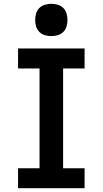

<svg xmlns="http://www.w3.org/2000/svg" viewBox="-20 -990 540 1010"><path d="M75 0V-105H188V-630H75V-735H425V-630H312V-105H425V0ZM250 -800Q233 -800 216 -805Q199 -810 187 -822Q175 -834 170 -851Q165 -868 165 -885Q165 -902 170 -919Q175 -936 187 -948Q199 -960 216 -965Q233 -970 250 -970Q267 -970 284 -965Q301 -960 313 -948Q325 -936 330 -919Q335 -902 335 -885Q335 -868 330 -851Q325 -834 313 -822Q301 -810 284 -805Q267 -800 250 -800Z"/></svg>

Font: Iosevka SS18 Extrabold
Style: Regular
Weight: 800
Monospace: yes
Designer: Belleve Invis
Foundry: Belleve Invis
Version: Version 25.1.1; ttfautohint (v1.8.4)